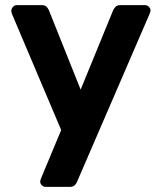

<svg xmlns="http://www.w3.org/2000/svg" viewBox="-20 -540 625 750"><path d="M158 190Q150 190 143.5 184Q137 178 137 169Q137 167 138 163.5Q139 160 141 155L219 -32L27 -485Q24 -493 24 -498Q25 -507 31 -513.5Q37 -520 46 -520H143Q156 -520 162 -513.5Q168 -507 171 -500L295 -190L422 -500Q426 -508 432 -514Q438 -520 451 -520H546Q555 -520 561.5 -513.5Q568 -507 568 -499Q568 -494 564 -485L281 170Q278 178 271.5 184Q265 190 252 190Z"/></svg>

Font: Rubik SemiBold
Style: Regular
Weight: 600
Designer: Hubert and Fischer
Foundry: Hubert and Fischer
Version: Version 2.300;gftools[0.9.30]